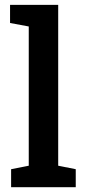

<svg xmlns="http://www.w3.org/2000/svg" viewBox="-20 -782 359 802"><path d="M26.4 0V-75.2L100.1 -89.8V-671.4L22 -686V-761.7H223.1V-89.8L296.4 -75.2V0Z"/></svg>

Font: Roboto Slab Medium
Style: Regular
Weight: 500
Designer: Google
Version: Version 2.001; ttfautohint (v1.8.3)